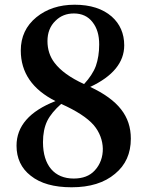

<svg xmlns="http://www.w3.org/2000/svg" viewBox="-20 -777 624 813"><path d="M283 16C361 16 422 -3 467 -41C512 -78 534 -127 534 -190C534 -285 481 -353 362 -409C458 -454 506 -513 506 -585C506 -635 488 -676 453 -707C415 -740 363 -757 296 -757C231 -757 177 -739 134 -704C90 -668 68 -621 68 -563C68 -470 117 -398 215 -349C105 -306 50 -243 50 -160C50 -107 70 -64 110 -33C151 0 209 16 283 16ZM292 -21C211 -21 162 -76 162 -175C162 -210 168 -240 180 -265C192 -289 212 -313 239 -337C304 -308 350 -278 377 -247C427 -188 428 -105 381 -55C360 -32 330 -21 292 -21ZM336 -421C277 -448 236 -478 211 -511C191 -537 181 -568 181 -603C181 -638 192 -667 215 -689C236 -710 262 -720 293 -720C326 -720 353 -708 372 -683C391 -659 400 -628 400 -589C400 -554 395 -524 386 -498C376 -471 359 -446 336 -421Z"/></svg>

Font: AllPunType Bold
Style: Regular
Weight: 700
Version: 1.0